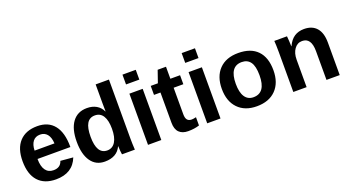

<svg xmlns="http://www.w3.org/2000/svg" viewBox="-52 -1289 3382 1862"><g transform="rotate(-20 1638.5 -358.0)"><path d="M286.1 9.8Q167 9.8 103 -60.8Q39.1 -131.3 39.1 -266.6Q39.1 -397.5 104 -467.8Q168.9 -538.1 288.1 -538.1Q401.9 -538.1 461.9 -462.6Q522 -387.2 522 -241.7V-237.8H183.1Q183.1 -160.6 211.7 -121.3Q240.2 -82 293 -82Q365.7 -82 384.8 -145L514.2 -133.8Q458 9.8 286.1 9.8ZM286.1 -451.7Q237.8 -451.7 211.7 -418Q185.5 -384.3 184.1 -323.7H389.2Q385.3 -387.7 358.4 -419.7Q331.5 -451.7 286.1 -451.7Z M968.3 0Q966.3 -7.3 963.6 -36.9Q960.9 -66.4 960.9 -85.9H959Q914.6 9.8 790 9.8Q697.8 9.8 647.5 -62.3Q597.2 -134.3 597.2 -263.7Q597.2 -395 650.1 -466.6Q703.1 -538.1 800.3 -538.1Q856.4 -538.1 897.2 -514.6Q938 -491.2 960 -444.8H960.9L960 -531.7V-724.6H1097.2V-115.2Q1097.2 -66.4 1101.1 0ZM961.9 -267.1Q961.9 -352.5 933.3 -398.7Q904.8 -444.8 849.1 -444.8Q793.9 -444.8 767.1 -400.1Q740.2 -355.5 740.2 -263.7Q740.2 -84 848.1 -84Q902.3 -84 932.1 -131.6Q961.9 -179.2 961.9 -267.1Z M1236.8 -623.5V-724.6H1374V-623.5ZM1236.8 0V-528.3H1374V0Z M1649.9 8.8Q1589.4 8.8 1556.6 -24.2Q1523.9 -57.1 1523.9 -124V-435.5H1457V-528.3H1530.8L1573.7 -652.3H1659.7V-528.3H1759.8V-435.5H1659.7V-161.1Q1659.7 -122.6 1674.3 -104.2Q1689 -85.9 1719.7 -85.9Q1735.8 -85.9 1765.6 -92.8V-7.8Q1714.8 8.8 1649.9 8.8Z M1847.7 -623.5V-724.6H1984.9V-623.5ZM1847.7 0V-528.3H1984.9V0Z M2627.4 -264.6Q2627.4 -136.2 2556.2 -63.2Q2484.9 9.8 2358.9 9.8Q2235.4 9.8 2165 -63.5Q2094.7 -136.7 2094.7 -264.6Q2094.7 -392.1 2165 -465.1Q2235.4 -538.1 2361.8 -538.1Q2491.2 -538.1 2559.3 -467.5Q2627.4 -397 2627.4 -264.6ZM2483.9 -264.6Q2483.9 -358.9 2453.1 -401.4Q2422.4 -443.8 2363.8 -443.8Q2238.8 -443.8 2238.8 -264.6Q2238.8 -176.3 2269.3 -130.1Q2299.8 -84 2357.4 -84Q2483.9 -84 2483.9 -264.6Z M3078.6 0V-296.4Q3078.6 -435.5 2984.4 -435.5Q2934.6 -435.5 2904.1 -392.8Q2873.5 -350.1 2873.5 -283.2V0H2736.3V-410.2Q2736.3 -452.6 2735.1 -479.7Q2733.9 -506.8 2732.4 -528.3H2863.3Q2864.7 -519 2867.2 -478.8Q2869.6 -438.5 2869.6 -423.3H2871.6Q2899.4 -483.9 2941.4 -511.2Q2983.4 -538.6 3041.5 -538.6Q3125.5 -538.6 3170.4 -486.8Q3215.3 -435.1 3215.3 -335.4V0Z"/></g></svg>

Font: TypoPRO Liberation Sans
Style: Bold
Weight: 700
Designer: Steve Matteson
Foundry: Ascender Corporation
Version: Version 2.00.1